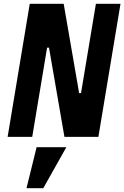

<svg xmlns="http://www.w3.org/2000/svg" viewBox="-20 -718 652 1007"><path d="M237 -468H227L149 0H20L136 -698H314L395 -230H405L483 -698H612L496 0H318ZM172 54H328L207 269H119Z"/></svg>

Font: iA Writer Mono V
Style: Regular
Weight: 400
Italic angle: -9.5°
Designer: Mike Abbink, Paul van der Laan, Pieter van Rosmalen
Foundry: Bold Monday
Version: Version 2.000